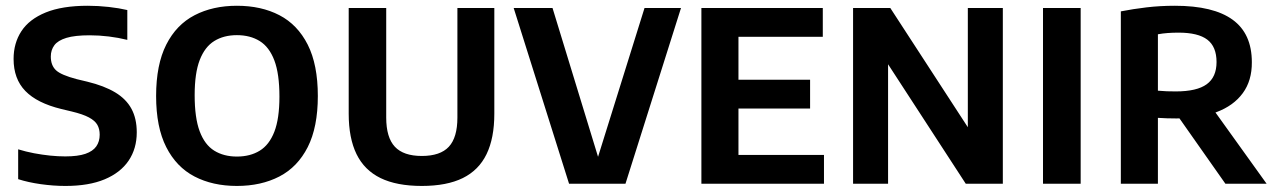

<svg xmlns="http://www.w3.org/2000/svg" viewBox="-20 -622 4322 650"><path d="M201.5 7.5Q161 7.5 118.2 1.5Q75.5 -4.5 41.5 -15.5V-116.5Q67.5 -108.5 95.2 -103.2Q123 -98 150 -95.2Q177 -92.5 201 -92.5Q243.5 -92.5 269 -101.2Q294.5 -110 306 -126.5Q317.5 -143 317.5 -166Q317.5 -185.5 309.5 -199.5Q301.5 -213.5 281 -224.5Q260.5 -235.5 223 -244.5L187.5 -253Q105.5 -273 65.8 -314Q26 -355 26 -422.5Q26 -476 52.5 -516.5Q79 -557 134.8 -579.8Q190.5 -602.5 277 -602.5Q312.5 -602.5 348 -598.5Q383.5 -594.5 411 -588V-487Q381 -494.5 348.2 -498.5Q315.5 -502.5 283.5 -502.5Q233.5 -502.5 204.8 -493.8Q176 -485 164 -468.8Q152 -452.5 152 -430.5Q152 -401 169.2 -384.5Q186.5 -368 240 -354L275.5 -345.5Q333 -331.5 370 -309.2Q407 -287 425 -253.8Q443 -220.5 443 -174Q443 -119 415.5 -78.2Q388 -37.5 334.5 -15Q281 7.5 201.5 7.5Z M782 7.5Q700 7.5 638.5 -24.5Q577 -56.5 542.8 -124Q508.5 -191.5 508.5 -297Q508.5 -403 542.8 -470.8Q577 -538.5 638.8 -570.5Q700.5 -602.5 782 -602.5Q864.5 -602.5 926 -570.5Q987.5 -538.5 1021.8 -470.8Q1056 -403 1056 -297Q1056 -191.5 1021.8 -124Q987.5 -56.5 925.8 -24.5Q864 7.5 782 7.5ZM782 -92Q827 -92 859.2 -111.8Q891.5 -131.5 908.8 -176Q926 -220.5 926 -295Q926 -372 908.8 -417.5Q891.5 -463 859.2 -483Q827 -503 782 -503Q737.5 -503 705.5 -483.2Q673.5 -463.5 656.2 -419Q639 -374.5 639 -300Q639 -223 656 -177.5Q673 -132 705.2 -112Q737.5 -92 782 -92Z M1408 7.5Q1323 7.5 1268.2 -19.2Q1213.5 -46 1187 -100.2Q1160.5 -154.5 1160.5 -237V-595H1287.5V-224Q1287.5 -156.5 1316.8 -125.2Q1346 -94 1408 -94Q1470.5 -94 1499.5 -125.2Q1528.5 -156.5 1528.5 -224V-595H1653.5V-237Q1653.5 -154.5 1627.2 -100.2Q1601 -46 1546.8 -19.2Q1492.5 7.5 1408 7.5Z M1906.5 0 1719 -595H1850.5L2018 -47.5H1991L2162 -595H2285.5L2097.5 0Z M2354.5 0V-595H2765.5V-497.5H2480V-97.5H2769.5V0ZM2438 -254.5V-352H2722.5V-254.5Z M2868 0V-595H2994L3277.5 -159H3256.5V-595H3375V0H3249.5L2966 -436H2986.5V0Z M3511 0V-595H3638.5V0Z M3774.5 0V-583.5Q3815 -591.5 3861 -597Q3907 -602.5 3957.5 -602.5Q4088 -602.5 4153 -555.2Q4218 -508 4218 -411.5Q4218.5 -349 4187.2 -306.5Q4156 -264 4098.5 -242.5Q4041 -221 3962.5 -221Q3946.5 -221 3930.5 -221.5Q3914.5 -222 3900 -223V0ZM4128.5 0 3935.5 -274.5H4071L4268 0ZM3960.5 -312.5Q4032 -312.5 4065.2 -336.8Q4098.5 -361 4098.5 -412Q4098.5 -464 4067.2 -487.8Q4036 -511.5 3970 -511.5Q3950 -511.5 3933.2 -510.2Q3916.5 -509 3900 -506V-315Q3917.5 -313.5 3930.2 -313Q3943 -312.5 3960.5 -312.5Z"/></svg>

Font: Encode Sans SC SemiCondensed SemiBold
Style: Regular
Weight: 600
Width: 4
Designer: Multiple Designers
Foundry: Impallari Type
Version: Version 3.002